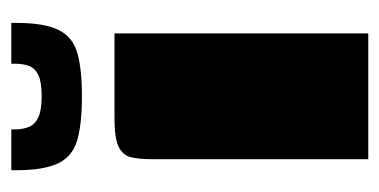

<svg xmlns="http://www.w3.org/2000/svg" viewBox="-190 -498 687 348"><g transform="rotate(-90 154.0 -323.5)"><path d="M40 0Q40 -99 40 -197.5Q40 -296 40 -394Q40 -415 43.5 -430Q47 -445 62.5 -452.5Q78 -460 114 -460H268V0ZM154 -519Q104 -519 74.5 -527.5Q45 -536 32.5 -562Q20 -588 20 -638V-647H94V-640Q94 -626 98.5 -615Q103 -604 116 -598Q129 -592 154 -592Q180 -592 192.5 -598Q205 -604 209 -615Q213 -626 213 -640V-647H287V-638Q287 -588 274.5 -562Q262 -536 233 -527.5Q204 -519 154 -519Z"/></g></svg>

Font: Genos Thin Black
Style: Regular
Weight: 900
Version: Version 1.010